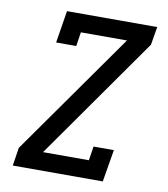

<svg xmlns="http://www.w3.org/2000/svg" viewBox="-82 -805 765 874"><g transform="rotate(10 300.0 -367.5)"><path d="M36 0 49 -84 449 -651H236L226 -586H133L157 -735H574L560 -651L161 -84H373L383 -149H477L452 0Z"/></g></svg>

Font: Iosevka Etoile Medium Oblique
Style: Regular
Weight: 500
Italic angle: -9°
Designer: Belleve Invis
Foundry: Belleve Invis
Version: Version 15.5.2; ttfautohint (v1.8.4)